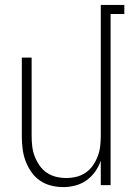

<svg xmlns="http://www.w3.org/2000/svg" viewBox="-20 -755 540 783"><path d="M238 8Q212 8 187 1.5Q162 -5 141.5 -19.5Q121 -34 106.5 -55.5Q92 -77 83.5 -100.5Q75 -124 72 -149.5Q69 -175 69 -200V-520H109V-200Q109 -179 111.5 -158Q114 -137 121.5 -117.5Q129 -98 141 -80.5Q153 -63 170.5 -51Q188 -39 208.5 -34Q229 -29 250 -29Q271 -29 291.5 -34Q312 -39 329.5 -51Q347 -63 359 -80.5Q371 -98 378.5 -117.5Q386 -137 388.5 -158Q391 -179 391 -200V-735H487V-698H431V0H391V-100Q383 -76 368 -55Q353 -34 332.5 -19.5Q312 -5 287.5 1.5Q263 8 238 8Z"/></svg>

Font: Iosevka Term Curly Extralight
Style: Regular
Weight: 200
Designer: Belleve Invis
Foundry: Belleve Invis
Version: Version 32.3.0